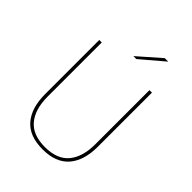

<svg xmlns="http://www.w3.org/2000/svg" viewBox="-237 -937 1059 1059"><g transform="rotate(45 292.5 -408.0)"><path d="M292.5 9Q189 9 138 -50Q87 -109 87 -217.5V-639H106.5V-217.5Q106.5 -118 152 -63.5Q197.5 -9 292.5 -9Q388 -9 433.2 -63.5Q478.5 -118 478.5 -217.5V-639H498V-217.5Q498 -109 446.8 -50Q395.5 9 292.5 9ZM283.5 -709.5 413.5 -823.5H439.5V-822.5L306 -709H283.5Z"/></g></svg>

Font: Anek Kannada Medium Thin
Style: Regular
Weight: 250
Version: Version 1.003